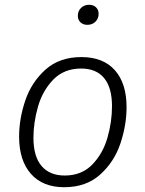

<svg xmlns="http://www.w3.org/2000/svg" viewBox="-20 -773 609 804"><path d="M60 -201Q60 -276 86 -352.5Q112 -429 170.5 -481.5Q229 -534 321 -534Q412 -534 461 -479Q510 -424 510 -324Q510 -250 484.5 -173Q459 -96 400 -42.5Q341 11 249 11Q159 11 109.5 -45Q60 -101 60 -201ZM449 -328Q449 -406 416 -446Q383 -486 320 -486Q248 -486 203 -439.5Q158 -393 139 -326Q120 -259 120 -196Q120 -118 154 -78Q188 -38 251 -38Q322 -38 366.5 -84Q411 -130 430 -196.5Q449 -263 449 -328ZM306 -707Q306 -727 319.5 -740Q333 -753 353 -753Q371 -753 382 -742.5Q393 -732 393 -715Q393 -695 379.5 -682Q366 -669 346 -669Q328 -669 317 -679.5Q306 -690 306 -707Z"/></svg>

Font: Fira Sans Light
Style: Italic
Weight: 300
Italic angle: -8°
Designer: bBox Type GmbH & Carrois Corporate GbR & Edenspiekermann AG
Foundry: bBox Type GmbH & Carrois Corporate GbR & Edenspiekermann AG
Version: Version 4.301